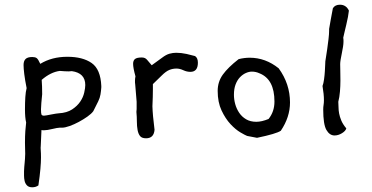

<svg xmlns="http://www.w3.org/2000/svg" viewBox="-20 -578 1581 815"><path d="M410 -213V-207Q409 -192 406.5 -177Q404 -162 397 -148L376 -106Q368 -95 351 -83Q334 -71 314.5 -60.5Q295 -50 275.5 -43Q256 -36 243 -36H233Q229 -36 220.5 -34.5Q212 -33 202 -30.5Q192 -28 182.5 -26.5Q173 -25 167 -25Q159 -25 156 -26L153 42Q152 48 153 59.5Q154 71 154 90.5Q154 110 151.5 139Q149 168 143 209Q132 217 117 217Q102 217 94.5 209Q87 201 84.5 190Q82 179 82 167.5Q82 156 82 149Q82 139 83 131Q84 123 84.5 114.5Q85 106 86 97Q87 88 87 75Q87 64 86.5 53Q86 42 86 28Q86 0 87.5 -21.5Q89 -43 91 -58Q86 -78 86 -114Q86 -143 87.5 -166Q89 -189 93 -204Q86 -239 83 -263.5Q80 -288 80 -302Q80 -319 88.5 -327.5Q97 -336 117 -336Q129 -336 135.5 -331.5Q142 -327 151 -307Q200 -337 266 -337Q331 -337 369 -310.5Q407 -284 410 -213ZM342 -217Q342 -268 285 -276Q282 -276 278.5 -275.5Q275 -275 272 -275Q264 -275 254.5 -275.5Q245 -276 234 -277Q195 -272 157 -239Q158 -226 158.5 -211Q159 -196 159 -178Q157 -157 155.5 -141Q154 -125 154 -114Q154 -97 156 -92Q158 -87 167 -87Q170 -87 178.5 -88.5Q187 -90 197 -92Q207 -94 216.5 -95.5Q226 -97 229 -97Q264 -99 286 -113.5Q308 -128 320.5 -146.5Q333 -165 337.5 -185Q342 -205 342 -217Z M808 -340Q820 -332 820 -312Q820 -273 788 -273Q773 -273 758 -280Q743 -287 729 -287Q713 -287 698.5 -281Q684 -275 666 -257L629 -221V-200Q629 -185 628.5 -166.5Q628 -148 627 -127Q628 -90 636 -27Q633 9 600 9Q582 9 574.5 -0.5Q567 -10 564 -26Q561 -42 561 -62Q561 -82 559 -103Q560 -108 560 -115Q560 -122 560 -130V-146L554 -219Q553 -224 553 -228Q553 -232 553 -236Q553 -244 555 -254Q545 -290 545 -307Q545 -321 553 -327.5Q561 -334 582 -334Q596 -334 604 -324.5Q612 -315 624 -301L668 -333Q685 -346 699.5 -350Q714 -354 728 -354Q749 -354 772 -349Z M1172 -23Q1153 -10 1071 7L1029 -1Q1021 -4 1000.5 -16Q980 -28 958.5 -51Q937 -74 920.5 -109Q904 -144 904 -192Q904 -231 926 -261.5Q948 -292 993 -327Q1017 -333 1040 -333Q1107 -333 1163 -288Q1211 -222 1211 -143Q1211 -81 1172 -23ZM1081 -267Q1066 -274 1049 -274Q1037 -274 1023.5 -268Q1010 -262 998.5 -250Q987 -238 980 -219.5Q973 -201 973 -176Q973 -156 978.5 -136Q984 -116 995.5 -99Q1007 -82 1025 -71.5Q1043 -61 1068 -61Q1091 -61 1120 -73Q1145 -104 1145 -147Q1145 -242 1081 -267Z M1461 -533Q1460 -522 1457 -506Q1454 -490 1450 -473.5Q1446 -457 1442.5 -442Q1439 -427 1437 -418Q1438 -413 1438 -409Q1438 -405 1438 -400Q1438 -392 1436 -379Q1434 -366 1431 -352Q1428 -338 1426 -325.5Q1424 -313 1424 -306Q1424 -296 1424.5 -277Q1425 -258 1425 -235.5Q1425 -213 1423 -189Q1421 -165 1416 -146Q1417 -134 1417 -122Q1417 -110 1419.5 -96.5Q1422 -83 1428.5 -67Q1435 -51 1450 -33Q1447 -22 1431.5 -12.5Q1416 -3 1400 -3Q1379 -3 1365.5 -26.5Q1352 -50 1352 -113Q1352 -124 1353.5 -132.5Q1355 -141 1355 -153Q1355 -178 1349 -213Q1353 -223 1355.5 -241Q1358 -259 1359 -276.5Q1360 -294 1360.5 -306.5Q1361 -319 1361 -318Q1361 -319 1363.5 -334Q1366 -349 1369 -370Q1372 -391 1374.5 -412.5Q1377 -434 1377 -447V-455Q1380 -473 1384 -495Q1388 -517 1393 -543Q1402 -558 1423 -558Q1449 -558 1461 -533Z"/></svg>

Font: Gaegu
Style: Regular
Weight: 400
Designer: JIKJI
Foundry: JIKJI
Version: Version 1.00